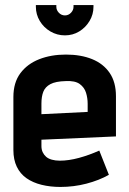

<svg xmlns="http://www.w3.org/2000/svg" viewBox="-20 -727 510 760"><path d="M144 -149V-174L439 -187V-346Q439 -402 414 -438.5Q389 -475 344.5 -493Q300 -511 241 -511Q182 -511 135 -492.5Q88 -474 60.5 -437Q33 -400 33 -343V-133Q33 -95 46.5 -67Q60 -39 85 -21.5Q110 -4 144.5 4.5Q179 13 219 13Q272 13 322 0Q372 -13 411 -35L373 -131Q333 -113 292.5 -102Q252 -91 217 -91Q199 -91 185 -95Q171 -99 162.5 -106.5Q154 -114 149 -124.5Q144 -135 144 -149ZM327 -316V-284L144 -275V-317Q144 -345 151.5 -364Q159 -383 179.5 -394Q200 -405 240 -406Q277 -408 295.5 -394.5Q314 -381 320.5 -360Q327 -339 327 -316ZM350 -707H271V-700Q271 -687 261 -676.5Q251 -666 237 -666Q223 -666 213 -676.5Q203 -687 203 -700V-707H122V-700Q122 -670 137.5 -644Q153 -618 179.5 -602.5Q206 -587 237 -587Q268 -587 293.5 -602.5Q319 -618 334.5 -644Q350 -670 350 -700Z"/></svg>

Font: Advent Pro Expanded
Style: Bold
Weight: 700
Width: 7
Designer: VivaRado, Andreas Kalpakidis
Foundry: VivaRado, Andreas Kalpakidis
Version: Version 3.000